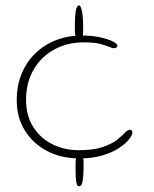

<svg xmlns="http://www.w3.org/2000/svg" viewBox="-20 -646 554 689"><path d="M265 -506.5Q258.5 -506.5 254.8 -510.2Q251 -514 249.8 -521.5Q248.5 -529 248.5 -540Q248.5 -562.5 249.2 -578.8Q250 -595 251.8 -605.8Q253.5 -616.5 256.5 -621.5Q259.5 -626.5 263.5 -626.5Q267 -626.5 269.8 -620.5Q272.5 -614.5 274.5 -603.5Q276.5 -592.5 277.5 -578.2Q278.5 -564 278.5 -547.5Q278.5 -531 277.8 -522Q277 -513 274.2 -509.8Q271.5 -506.5 265 -506.5ZM264 22.5Q260.5 22.5 258 19.5Q255.5 16.5 254 9Q252.5 1.5 251.8 -11.8Q251 -25 251 -45Q251 -58.5 251.5 -67.8Q252 -77 253.8 -82.2Q255.5 -87.5 258.5 -90Q261.5 -92.5 266 -92.5Q269.5 -92.5 272 -91Q274.5 -89.5 276.2 -85.8Q278 -82 279 -76.2Q280 -70.5 280 -61.5Q280 -35.5 279 -19Q278 -2.5 276 6.5Q274 15.5 271 19Q268 22.5 264 22.5ZM264 -77.5Q200.5 -77.5 149.8 -103.8Q99 -130 69.5 -177.2Q40 -224.5 40 -287Q40 -338.5 57.5 -381Q75 -423.5 106.5 -454.2Q138 -485 180.8 -501.8Q223.5 -518.5 273.5 -518.5Q310 -518.5 338.8 -512.2Q367.5 -506 384.5 -497.5Q401.5 -489 401.5 -481.5Q401.5 -479.5 399.8 -477.5Q398 -475.5 395.5 -474.2Q393 -473 389.5 -473Q382.5 -473 370.8 -478.2Q359 -483.5 338 -488.8Q317 -494 282 -494Q220.5 -494 173.5 -467.8Q126.5 -441.5 100 -395Q73.5 -348.5 73.5 -288.5Q73.5 -231.5 99 -190.8Q124.5 -150 167.8 -128.5Q211 -107 263 -107Q315 -107 347.5 -118Q380 -129 398.8 -143.5Q417.5 -158 427.8 -169Q438 -180 445 -180Q450 -180 452 -178.2Q454 -176.5 454.5 -174.2Q455 -172 455 -170Q455 -162 443.8 -147Q432.5 -132 409 -116Q385.5 -100 349.5 -88.8Q313.5 -77.5 264 -77.5Z"/></svg>

Font: Gluten Thin Thin
Style: Regular
Weight: 250
Version: Version 1.300